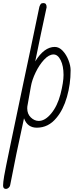

<svg xmlns="http://www.w3.org/2000/svg" viewBox="-63 -814 502 1248"><path d="M-43 392Q-43 372 -36 330.5Q-29 289 3.5 133.5Q36 -22 89 -275Q106 -355 131.5 -475.5Q157 -596 193 -770Q198 -784 203 -789Q208 -794 220 -794Q240 -794 240 -767Q227 -709 202 -589.5Q177 -470 166 -415Q224 -509 293 -509Q321 -509 344.5 -484Q368 -459 382 -423Q396 -387 396 -357Q396 -267 372 -183.5Q348 -100 304 -48Q252 16 176 16Q147 16 126 1.5Q105 -13 93 -45Q40 196 3 390Q1 400 -7.5 407Q-16 414 -24 414Q-43 414 -43 392ZM330 -201Q350 -279 350 -327Q350 -385 331.5 -422.5Q313 -460 285 -460Q255 -460 223.5 -426Q192 -392 168.5 -343Q145 -294 138 -253L117 -135Q114 -122 114 -110Q114 -73 137.5 -50.5Q161 -28 189 -28Q230 -28 270 -76.5Q310 -125 330 -201Z"/></svg>

Font: Bad Script
Style: Regular
Weight: 400
Italic angle: -10°
Designer: Roman Shchyukin (Gaslight Type Foundry), Cyreal (Charset Expansion)
Foundry: Gaslight
Version: Version 2.000